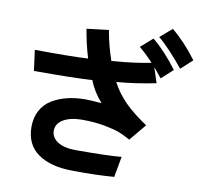

<svg xmlns="http://www.w3.org/2000/svg" viewBox="-96 -976 1194 1135"><g transform="rotate(10 501.0 -408.5)"><path d="M68.4 -609.4Q283.2 -607.4 387.7 -613.3Q362.3 -695.3 347.7 -785.2L479.5 -800.8Q494.1 -713.9 525.4 -623Q669.9 -633.8 773.4 -656.2L811.5 -540Q687.5 -514.6 575.2 -505.9Q609.4 -441.4 660.6 -390.1Q711.9 -338.9 793.9 -284.2L710 -183.6Q672.9 -204.1 643.6 -215.8Q614.3 -227.5 553.2 -239.3Q492.2 -251 416 -251Q346.7 -251 304.2 -226.1Q261.7 -201.2 261.7 -158.2Q261.7 -118.2 300.3 -92.8Q338.9 -67.4 411.1 -67.4Q604.5 -67.4 683.6 -75.2L661.1 48.8Q551.8 57.6 414.1 55.7Q281.2 55.7 204.6 2Q127.9 -51.8 127.9 -158.2Q127.9 -214.8 151.4 -257.3Q174.8 -299.8 215.3 -324.2Q255.9 -348.6 306.2 -360.8Q356.4 -373 415 -373Q445.3 -373 511.7 -367.2Q458 -428.7 434.6 -492.2Q330.1 -485.4 85 -485.4ZM779.3 -811.5 850.6 -873Q929.7 -808.6 1002 -710.9L933.6 -648.4Q900.4 -690.4 856.4 -737.8Q812.5 -785.2 779.3 -811.5ZM676.8 -734.4 748 -796.9Q824.2 -734.4 898.4 -634.8L830.1 -572.3Q749 -675.8 676.8 -734.4Z"/></g></svg>

Font: Gothic A1 ExtraBold
Style: Regular
Weight: 800
Designer: HanYang I&C Co.,Ltd.
Foundry: HanYang I&C Co.,Ltd.
Version: Version 2.50